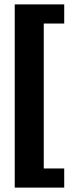

<svg xmlns="http://www.w3.org/2000/svg" viewBox="-20 -770 349 873"><path d="M47 -750H272V-663H179V-4H272V83H47Z"/></svg>

Font: Pridi Medium
Style: Regular
Weight: 500
Designer: Katatrad Team
Foundry: CadsonDemak
Version: Version 1.001